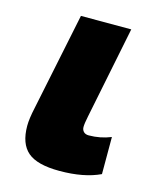

<svg xmlns="http://www.w3.org/2000/svg" viewBox="-91 -620 580 696"><g transform="rotate(15 199.5 -271.5)"><path d="M349.1 -19Q288.6 9.8 196.8 9.8Q112.8 9.8 77.4 -20.8Q42 -51.3 42 -118.2Q42 -145 51.8 -189L127 -553.2H315.9L246.1 -208Q240.2 -179.7 240.2 -167Q240.2 -155.8 247.1 -148.9Q253.9 -142.1 266.1 -142.1Q309.1 -142.1 349.1 -158.2Z"/></g></svg>

Font: Open Sans Extrabold
Style: Italic
Weight: 800
Italic angle: -12°
Foundry: Ascender Corporation
Version: Version 1.10